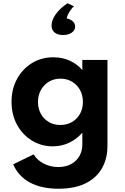

<svg xmlns="http://www.w3.org/2000/svg" viewBox="-20 -878 766 1173"><path d="M337 275Q233.5 275 163 237.2Q92.5 199.5 60.5 126L185.5 65Q206.5 100.5 247.5 121.5Q288.5 142.5 336.5 142.5Q380 142.5 413 125.2Q446 108 464.5 76.8Q483 45.5 483 4.5V-67.5Q449 -28 402.5 -6Q356 16 302.5 16Q233 16 175.8 -18.8Q118.5 -53.5 84.5 -115Q50.5 -176.5 50.5 -256Q50.5 -334 83.8 -395.2Q117 -456.5 174.8 -492.2Q232.5 -528 306.5 -528Q360.5 -528 406.5 -507.2Q452.5 -486.5 483 -449.5V-512H636.5V14Q636.5 89.5 603.8 148.5Q571 207.5 504.5 241.2Q438 275 337 275ZM348.5 -114.5Q389 -114.5 420.2 -132.8Q451.5 -151 469 -182.8Q486.5 -214.5 486.5 -255Q486.5 -296.5 468.8 -328.5Q451 -360.5 420 -379Q389 -397.5 349.5 -397.5Q310 -397.5 279 -379Q248 -360.5 230 -328.2Q212 -296 212 -255Q212 -214.5 229.5 -182.8Q247 -151 278 -132.8Q309 -114.5 348.5 -114.5ZM365 -664Q332.5 -664 313.8 -679.2Q295 -694.5 295 -722Q295 -755.5 321.2 -792Q347.5 -828.5 393 -858L432.5 -839.5Q418.5 -829 404.8 -806.8Q391 -784.5 387.5 -765Q411 -761 425 -747.5Q439 -734 439 -716Q439 -693 418.2 -678.5Q397.5 -664 365 -664Z"/></svg>

Font: Spartan Thin
Style: Bold
Weight: 700
Version: Version 1.004